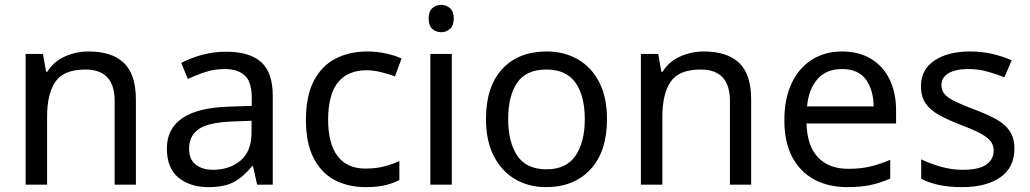

<svg xmlns="http://www.w3.org/2000/svg" viewBox="-20 -757 4223 787"><path d="M343 -546Q439 -546 488 -499Q537 -452 537 -349V0H450V-343Q450 -472 330 -472Q241 -472 207 -422Q173 -372 173 -278V0H85V-536H156L169 -463H174Q200 -505 246 -525.5Q292 -546 343 -546Z M906 -545Q1004 -545 1051 -502Q1098 -459 1098 -365V0H1034L1017 -76H1013Q978 -32 939 -11Q900 10 833 10Q760 10 712 -28.5Q664 -67 664 -149Q664 -229 727 -272.5Q790 -316 921 -320L1012 -323V-355Q1012 -422 983 -448Q954 -474 901 -474Q859 -474 821 -461.5Q783 -449 750 -433L723 -499Q758 -518 806 -531.5Q854 -545 906 -545ZM1011 -262 932 -259Q832 -255 793.5 -227Q755 -199 755 -148Q755 -103 782.5 -82Q810 -61 853 -61Q920 -61 965.5 -98.5Q1011 -136 1011 -214Z M1479 10Q1407 10 1352 -19Q1297 -48 1265.5 -109Q1234 -170 1234 -265Q1234 -364 1266.5 -426Q1299 -488 1356 -517Q1413 -546 1485 -546Q1525 -546 1563.5 -537.5Q1602 -529 1626 -517L1599 -444Q1575 -453 1543 -461Q1511 -469 1483 -469Q1325 -469 1325 -266Q1325 -169 1363.5 -117.5Q1402 -66 1478 -66Q1521 -66 1555 -75Q1589 -84 1617 -97V-19Q1590 -5 1557.5 2.5Q1525 10 1479 10Z M1789 -737Q1809 -737 1824.5 -723.5Q1840 -710 1840 -681Q1840 -652 1824.5 -638.5Q1809 -625 1789 -625Q1767 -625 1752 -638.5Q1737 -652 1737 -681Q1737 -710 1752 -723.5Q1767 -737 1789 -737ZM1832 -536V0H1744V-536Z M2468 -269Q2468 -136 2400.5 -63Q2333 10 2218 10Q2147 10 2091.5 -22.5Q2036 -55 2004 -117.5Q1972 -180 1972 -269Q1972 -402 2038.5 -474Q2105 -546 2221 -546Q2293 -546 2349 -513.5Q2405 -481 2436.5 -419.5Q2468 -358 2468 -269ZM2063 -269Q2063 -174 2100.5 -118.5Q2138 -63 2220 -63Q2301 -63 2339 -118.5Q2377 -174 2377 -269Q2377 -364 2339 -418Q2301 -472 2219 -472Q2137 -472 2100 -418Q2063 -364 2063 -269Z M2865 -546Q2961 -546 3010 -499Q3059 -452 3059 -349V0H2972V-343Q2972 -472 2852 -472Q2763 -472 2729 -422Q2695 -372 2695 -278V0H2607V-536H2678L2691 -463H2696Q2722 -505 2768 -525.5Q2814 -546 2865 -546Z M3432 -546Q3500 -546 3550 -516Q3600 -486 3626.5 -431.5Q3653 -377 3653 -304V-251H3286Q3288 -160 3332.5 -112.5Q3377 -65 3457 -65Q3508 -65 3547.5 -74.5Q3587 -84 3629 -102V-25Q3588 -7 3548 1.5Q3508 10 3453 10Q3376 10 3318 -21Q3260 -52 3227.5 -113Q3195 -174 3195 -264Q3195 -352 3224.5 -415Q3254 -478 3307.5 -512Q3361 -546 3432 -546ZM3431 -474Q3368 -474 3331.5 -433.5Q3295 -393 3288 -321H3561Q3560 -389 3529 -431.5Q3498 -474 3431 -474Z M4138 -148Q4138 -70 4080 -30Q4022 10 3924 10Q3868 10 3827.5 1Q3787 -8 3756 -24V-104Q3788 -88 3833.5 -74.5Q3879 -61 3926 -61Q3993 -61 4023 -82.5Q4053 -104 4053 -140Q4053 -160 4042 -176Q4031 -192 4002.5 -208Q3974 -224 3921 -244Q3869 -264 3832 -284Q3795 -304 3775 -332Q3755 -360 3755 -404Q3755 -472 3810.5 -509Q3866 -546 3956 -546Q4005 -546 4047.5 -536Q4090 -526 4127 -510L4097 -440Q4063 -454 4026 -464Q3989 -474 3950 -474Q3896 -474 3867.5 -456.5Q3839 -439 3839 -409Q3839 -386 3852 -371Q3865 -356 3895.5 -341Q3926 -326 3977 -307Q4028 -288 4064 -268Q4100 -248 4119 -219.5Q4138 -191 4138 -148Z"/></svg>

Font: Noto Sans
Style: Regular
Weight: 400
Designer: Monotype Design Team
Foundry: Monotype Imaging Inc.
Version: Version 1.902